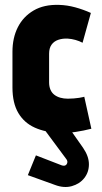

<svg xmlns="http://www.w3.org/2000/svg" viewBox="-20 -532 417 786"><path d="M163 -7V0L252 120Q257 127 255.5 134Q254 141 248.5 144.5Q243 148 233 145L127 104L94 185L205 225Q242 239 274 230Q306 221 325 197Q344 173 344 140.5Q344 108 320 73L268 -1V-7ZM318 -357 352 -479Q321 -493 288 -502Q255 -511 222 -512Q160 -514 117.5 -489Q75 -464 53 -420.5Q31 -377 31 -320V-174Q31 -110 55 -69.5Q79 -29 122.5 -9.5Q166 10 223 12Q257 13 290 8Q323 3 354 -5L325 -136Q325 -136 319.5 -134.5Q314 -133 304 -131.5Q294 -130 282 -129Q270 -128 258 -128Q241 -128 227 -132Q213 -136 202.5 -144Q192 -152 186.5 -165Q181 -178 181 -195V-312Q181 -335 191 -349Q201 -363 218.5 -369Q236 -375 257 -374Q273 -373 289 -368.5Q305 -364 318 -357Z"/></svg>

Font: Advent Pro ExtraBold
Style: Regular
Weight: 800
Designer: VivaRado, Andreas Kalpakidis
Foundry: VivaRado, Andreas Kalpakidis
Version: Version 3.000